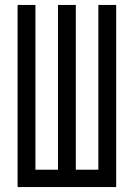

<svg xmlns="http://www.w3.org/2000/svg" viewBox="-20 -755 540 775"><path d="M51 0V-735H123V-70H214V-735H286V-70H377V-735H449V0Z"/></svg>

Font: HulyMono
Style: Regular
Weight: 400
Monospace: yes
Designer: Belleve Invis
Foundry: Belleve Invis
Version: Version 33.2.5; ttfautohint (v1.8.4)